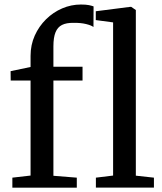

<svg xmlns="http://www.w3.org/2000/svg" viewBox="-20 -850 734 870"><path d="M36 0.5V-45L118.5 -54.5V-485H28.5L28 -527.5L118.5 -546.5V-597Q118.5 -646.5 137.5 -688.8Q156.5 -731 188.8 -762.8Q221 -794.5 261.8 -812Q302.5 -829.5 346.5 -829.5Q369.5 -829.5 382.8 -826.8Q396 -824 404 -821L403.5 -727.5Q394.5 -735 370.2 -741Q346 -747 313 -746.5Q281 -747 261 -737Q241 -727 231.5 -703.5Q222 -680 222 -640V-547.5H354V-485H222V-53.5L328 -45V0.5ZM492.5 -54.5V-748.5L414 -759V-799L570.5 -819H574.5L595.5 -804.5V-54L677.5 -45V0H414.5V-45Z"/></svg>

Font: Merriweather 36pt
Style: Regular
Weight: 400
Designer: Eben Sorkin
Foundry: Eben Sorkin
Version: Version 2.100